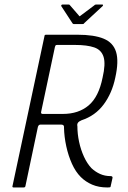

<svg xmlns="http://www.w3.org/2000/svg" viewBox="-20 -826 563 846"><path d="M40 0Q37 0 35.5 -1.5Q34 -3 35 -6L176 -667Q176 -673 183 -673H321Q395 -673 437 -655.5Q479 -638 491.5 -597Q504 -556 488 -484Q474 -416 437 -366Q400 -316 339 -296Q327 -291 323 -284.5Q319 -278 321 -270Q321 -236 328.5 -201Q336 -166 350 -135.5Q364 -105 383 -85Q400 -69 421 -59.5Q442 -50 468 -50Q471 -50 473.5 -48.5Q476 -47 476 -43L468 -7Q468 -4 467 -2.5Q466 -1 463 -0.5Q460 0 453 0Q415 0 386 -12.5Q357 -25 336 -46Q313 -69 297 -104.5Q281 -140 272 -181.5Q263 -223 262 -263Q263 -268 260.5 -272.5Q258 -277 248 -277H158Q155 -277 152 -275Q149 -273 147 -267L92 -6Q91 0 84 0ZM161 -332Q160 -324 168 -324H257Q326 -324 370.5 -361.5Q415 -399 432 -484Q446 -544 436.5 -575Q427 -606 395.5 -617Q364 -628 310 -628H232Q227 -628 225.5 -626.5Q224 -625 222 -619ZM305 -720Q301 -720 299 -724L250 -799Q249 -801 250.5 -803.5Q252 -806 255 -806H283Q287 -806 289 -802L328 -757Q330 -752 335 -757L395 -802Q398 -806 403 -806H431Q434 -806 434 -803.5Q434 -801 432 -799L351 -724Q350 -720 344 -720Z"/></svg>

Font: Glory Thin Light
Style: Italic
Weight: 300
Italic angle: -12°
Version: Version 1.011